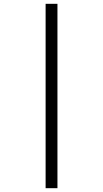

<svg xmlns="http://www.w3.org/2000/svg" viewBox="-20 -843 540 1006"><path d="M219 143H281V-823H219Z"/></svg>

Font: Iosevka SS09 Light
Style: Regular
Weight: 300
Monospace: yes
Designer: Belleve Invis
Foundry: Belleve Invis
Version: Version 5.2.1; ttfautohint (v1.8.3)